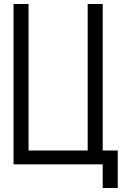

<svg xmlns="http://www.w3.org/2000/svg" viewBox="-20 -820 640 958"><path d="M47.5 0V-800H122.5V-69H417.5V-800H492.5V0ZM492.5 118V0H460.5V-69H567.5V118Z"/></svg>

Font: Victor Mono Thin
Style: Regular
Weight: 100
Monospace: yes
Designer: Rune Bjørnerås
Version: Version 1.561;gftools[0.9.30]